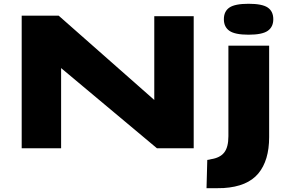

<svg xmlns="http://www.w3.org/2000/svg" viewBox="-20 -786 1521 1018"><path d="M95 0V-703H291L798 -256V-700H1007V0H812L304 -425V0ZM1298 -602Q1226 -602 1196.5 -622.5Q1167 -643 1167 -684Q1167 -726 1196.5 -746Q1226 -766 1298 -766Q1370 -766 1399.5 -746Q1429 -726 1429 -684Q1429 -643 1399.5 -622.5Q1370 -602 1298 -602ZM1407 -544V-59Q1407 65 1349.5 134Q1292 203 1166 211Q1149 212 1121 212Q1093 212 1075 212L1079 62Q1089 61 1099 58Q1146 51 1168.5 23Q1191 -5 1191 -64V-544Z"/></svg>

Font: Georama ExtraExtended
Style: Bold
Weight: 700
Width: 8
Designer: Jean-Baptiste Levee
Foundry: Production Type
Version: Version 1.000